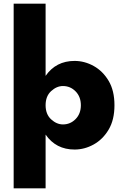

<svg xmlns="http://www.w3.org/2000/svg" viewBox="-20 -800 671 1040"><path d="M227 220H54V-780H227V-389Q283 -470 384 -470Q438 -470 487.5 -442.5Q537 -415 568.5 -362Q600 -309 600 -230Q600 -151 568.5 -98Q537 -45 487.5 -17.5Q438 10 384 10Q283 10 227 -71ZM418 -230Q418 -276 389.5 -305Q361 -334 321 -334Q287 -334 257 -306.5Q227 -279 227 -230Q227 -181 257 -153.5Q287 -126 321 -126Q361 -126 389.5 -155Q418 -184 418 -230Z"/></svg>

Font: Jost* Heavy
Style: Regular
Weight: 800
Version: Version 3.7